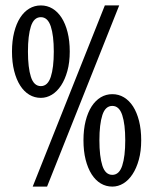

<svg xmlns="http://www.w3.org/2000/svg" viewBox="-20 -691 567 711"><path d="M154.3 0H101.1L368.2 -670.9H421.4ZM238.3 -500Q238.3 -460 229.5 -428.2Q220.7 -396.5 206.1 -374.3Q191.4 -352.1 172.1 -340.3Q152.8 -328.6 131.3 -328.6Q107.9 -328.6 88.4 -340.3Q68.8 -352.1 54.7 -374.3Q40.5 -396.5 32.5 -428.2Q24.4 -460 24.4 -500Q24.4 -540 32.5 -571.8Q40.5 -603.5 54.7 -625.5Q68.8 -647.5 88.4 -659.2Q107.9 -670.9 131.3 -670.9Q154.8 -670.9 174.3 -659.2Q193.8 -647.5 208 -625.5Q222.2 -603.5 230.2 -571.8Q238.3 -540 238.3 -500ZM179.2 -500Q179.2 -559.6 168 -593.5Q156.7 -627.4 131.3 -627.4Q105.5 -627.4 94.5 -593.5Q83.5 -559.6 83.5 -500Q83.5 -440.4 94.5 -406.2Q105.5 -372.1 131.3 -372.1Q156.7 -372.1 168 -406.2Q179.2 -440.4 179.2 -500ZM502.9 -171.4Q502.9 -131.3 494.1 -99.6Q485.4 -67.9 470.7 -45.7Q456.1 -23.4 436.8 -11.7Q417.5 0 396 0Q372.6 0 353 -11.7Q333.5 -23.4 319.3 -45.7Q305.2 -67.9 297.1 -99.6Q289.1 -131.3 289.1 -171.4Q289.1 -211.4 297.1 -243.2Q305.2 -274.9 319.3 -296.9Q333.5 -318.8 353 -330.6Q372.6 -342.3 396 -342.3Q419.4 -342.3 439 -330.6Q458.5 -318.8 472.7 -296.9Q486.8 -274.9 494.9 -243.2Q502.9 -211.4 502.9 -171.4ZM443.8 -171.4Q443.8 -231 432.6 -264.9Q421.4 -298.8 396 -298.8Q370.1 -298.8 359.1 -264.9Q348.1 -231 348.1 -171.4Q348.1 -111.8 359.1 -77.6Q370.1 -43.5 396 -43.5Q421.4 -43.5 432.6 -77.6Q443.8 -111.8 443.8 -171.4Z"/></svg>

Font: Crushed
Style: Regular
Weight: 400
Width: 3
Designer: Astigmatic (AOETI)
Foundry: Astigmatic (AOETI)
Version: Version 001.000